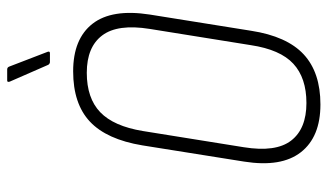

<svg xmlns="http://www.w3.org/2000/svg" viewBox="-204 -678 890 521"><g transform="rotate(-90 240.5 -417.0)"><path d="M218 8Q130 8 88.5 -45Q47 -98 63 -199L107 -475Q123 -572 171.5 -617.5Q220 -663 308 -663Q396 -663 437 -610.5Q478 -558 462 -455L418 -180Q403 -83 354 -37.5Q305 8 218 8ZM222 -30Q290 -30 328.5 -65.5Q367 -101 379 -181L423 -455Q437 -542 405.5 -584Q374 -626 304 -626Q235 -626 197 -589.5Q159 -553 146 -474L102 -200Q88 -113 120 -71.5Q152 -30 222 -30ZM333 -726Q331 -726 328.5 -727.5Q326 -729 325 -732L280 -835Q279 -838 279.5 -840Q280 -842 283 -842H313Q319 -842 321 -836L361 -732Q362 -729 361 -727.5Q360 -726 357 -726Z"/></g></svg>

Font: Sofia Sans Condensed ExtraLight
Style: Italic
Weight: 250
Italic angle: -9°
Version: Version 4.100